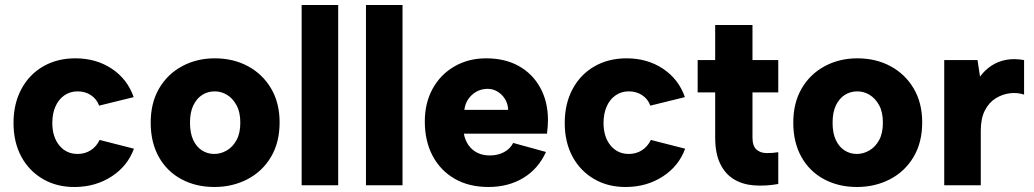

<svg xmlns="http://www.w3.org/2000/svg" viewBox="-20 -740 4129 767"><path d="M281 7Q208 8 152 -24.5Q96 -57 65 -114.5Q34 -172 34 -249Q34 -325 65 -383.5Q96 -442 152 -474.5Q208 -507 281 -507Q364 -507 426.5 -465.5Q489 -424 514 -352L376 -318Q366 -345 343 -360Q320 -375 290 -375Q260 -375 237 -359Q214 -343 201.5 -314.5Q189 -286 189 -249Q189 -193 217 -159Q245 -125 290 -125Q319 -125 342 -139.5Q365 -154 378 -181L515 -146Q490 -77 426.5 -35.5Q363 6 281 7Z M836 7Q763 7 705 -24Q647 -55 614.5 -113Q582 -171 582 -250Q582 -329 615.5 -386.5Q649 -444 707.5 -475.5Q766 -507 838 -507Q912 -507 970.5 -475.5Q1029 -444 1063 -386.5Q1097 -329 1097 -251Q1097 -171 1062.5 -113Q1028 -55 968.5 -24Q909 7 836 7ZM836 -125Q862 -125 886 -139Q910 -153 925 -180.5Q940 -208 940 -250Q940 -292 925 -319.5Q910 -347 887 -361Q864 -375 838 -375Q810 -375 788 -361Q766 -347 752.5 -319.5Q739 -292 739 -250Q739 -208 752 -180.5Q765 -153 787 -139Q809 -125 836 -125Z M1185 -720H1331V0H1185Z M1442 -720H1588V0H1442Z M1931 7Q1854 7 1797 -25.5Q1740 -58 1708.5 -117Q1677 -176 1677 -255Q1677 -328 1708 -385Q1739 -442 1795 -474.5Q1851 -507 1922 -507Q1997 -507 2052 -476.5Q2107 -446 2138 -390Q2169 -334 2169 -260Q2169 -248 2168 -235Q2167 -222 2165 -206H1833Q1838 -179 1852 -159.5Q1866 -140 1887.5 -129.5Q1909 -119 1937 -119Q1968 -119 1993 -132Q2018 -145 2030 -169L2161 -133Q2131 -66 2071 -29.5Q2011 7 1931 7ZM2010 -301Q2009 -326 1997 -345Q1985 -364 1966 -375Q1947 -386 1924 -385Q1901 -384 1882.5 -373.5Q1864 -363 1851 -344.5Q1838 -326 1835 -301Z M2483 7Q2410 8 2354 -24.5Q2298 -57 2267 -114.5Q2236 -172 2236 -249Q2236 -325 2267 -383.5Q2298 -442 2354 -474.5Q2410 -507 2483 -507Q2566 -507 2628.5 -465.5Q2691 -424 2716 -352L2578 -318Q2568 -345 2545 -360Q2522 -375 2492 -375Q2462 -375 2439 -359Q2416 -343 2403.5 -314.5Q2391 -286 2391 -249Q2391 -193 2419 -159Q2447 -125 2492 -125Q2521 -125 2544 -139.5Q2567 -154 2580 -181L2717 -146Q2692 -77 2628.5 -35.5Q2565 6 2483 7Z M2837 -500V-640H2986V-500H3089V-371H2986V-191Q2986 -157 3001.5 -143Q3017 -129 3041 -128.5Q3065 -128 3089 -132V-5Q3038 4 2992 0.5Q2946 -3 2911.5 -24Q2877 -45 2857 -86Q2837 -127 2837 -191V-371H2767V-500Z M3403 7Q3330 7 3272 -24Q3214 -55 3181.5 -113Q3149 -171 3149 -250Q3149 -329 3182.5 -386.5Q3216 -444 3274.5 -475.5Q3333 -507 3405 -507Q3479 -507 3537.5 -475.5Q3596 -444 3630 -386.5Q3664 -329 3664 -251Q3664 -171 3629.5 -113Q3595 -55 3535.5 -24Q3476 7 3403 7ZM3403 -125Q3429 -125 3453 -139Q3477 -153 3492 -180.5Q3507 -208 3507 -250Q3507 -292 3492 -319.5Q3477 -347 3454 -361Q3431 -375 3405 -375Q3377 -375 3355 -361Q3333 -347 3319.5 -319.5Q3306 -292 3306 -250Q3306 -208 3319 -180.5Q3332 -153 3354 -139Q3376 -125 3403 -125Z M3752 -500H3885L3895 -434Q3914 -460 3940.5 -477.5Q3967 -495 3999.5 -501Q4032 -507 4071 -500V-362Q4045 -371 4015 -367.5Q3985 -364 3958 -347.5Q3931 -331 3914.5 -299Q3898 -267 3898 -218V0H3752Z"/></svg>

Font: Albert Sans ExtraBold
Style: Regular
Weight: 800
Designer: Andreas Rasmussen
Foundry: a.Foundry
Version: Version 1.025